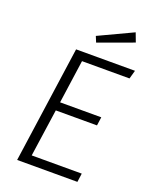

<svg xmlns="http://www.w3.org/2000/svg" viewBox="-162 -973 839 1060"><g transform="rotate(20 258.0 -443.0)"><path d="M502 -635H223L187 -380H429L422 -330H180L140 -51H434L427 0H73L170 -685H516ZM467 -833 261 -758 247 -792 447 -886Z"/></g></svg>

Font: FiraGO Light
Style: Italic
Weight: 300
Italic angle: -8°
Designer: bBox Type GmbH
Foundry: bBox Type GmbH
Version: Version 1.001